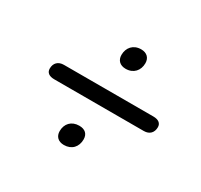

<svg xmlns="http://www.w3.org/2000/svg" viewBox="-111 -733 823 785"><g transform="rotate(30 300.0 -340.5)"><path d="M102 -305H525C551 -305 567 -321 567 -347C567 -365 554 -376 529 -376H107C80 -376 64 -360 64 -334C64 -315 78 -305 102 -305ZM270 -92C307 -92 329 -117 329 -152C329 -177 314 -192 286 -192C249 -192 227 -167 227 -133C227 -108 243 -92 270 -92ZM333 -488C370 -488 392 -514 392 -548C392 -573 376 -589 349 -589C312 -589 290 -563 290 -529C290 -504 306 -488 333 -488Z"/></g></svg>

Font: SN Pro Medium
Style: Italic
Weight: 400
Italic angle: -9°
Designer: Tobias Whetton
Foundry: Supernotes
Version: Version 1.001;Glyphs 3.2 (3249)